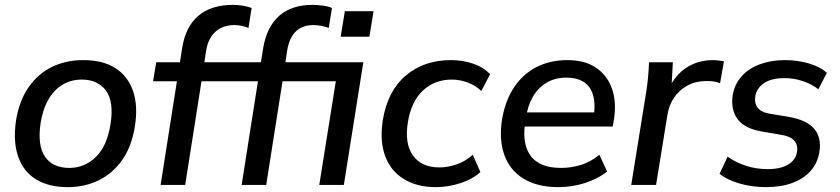

<svg xmlns="http://www.w3.org/2000/svg" viewBox="-20 -760 3452 789"><path d="M258 9Q180 9 128 -23Q76 -55 54.5 -117Q33 -179 46 -266Q59 -346 97.5 -401.5Q136 -457 193.5 -485Q251 -513 322 -513Q402 -513 453.5 -480.5Q505 -448 526.5 -386.5Q548 -325 534 -239Q521 -158 482.5 -103Q444 -48 386.5 -19.5Q329 9 258 9ZM265 -70Q328 -70 374 -115Q420 -160 434 -249Q449 -342 415.5 -387.5Q382 -433 316 -433Q251 -433 206.5 -388Q162 -343 147 -256Q133 -162 165 -116Q197 -70 265 -70Z M640 0 707 -426H609L622 -504H747L715 -478L729 -565Q743 -651 795.5 -695.5Q848 -740 938 -740Q958 -740 979 -736.5Q1000 -733 1014 -727L1001 -645Q990 -650 974.5 -653.5Q959 -657 942 -657Q913 -657 889 -645.5Q865 -634 849 -611Q833 -588 827 -552L817 -484L805 -504H957L944 -426H808L741 0Z M973 0 1040 -426H942L955 -504H1080L1048 -478L1062 -565Q1077 -651 1128 -695.5Q1179 -740 1264 -740Q1284 -740 1307 -737Q1330 -734 1344 -727L1331 -645Q1319 -650 1302 -653.5Q1285 -657 1267 -657Q1224 -657 1196.5 -631.5Q1169 -606 1160 -552L1150 -484L1138 -504H1473L1393 0H1292L1360 -426H1141L1074 0ZM1380 -609 1397 -714H1515L1498 -609Z M1771 9Q1693 9 1639 -24.5Q1585 -58 1562.5 -119.5Q1540 -181 1553 -266Q1573 -387 1648 -450Q1723 -513 1833 -513Q1881 -513 1924 -498.5Q1967 -484 1994 -455L1958 -386Q1933 -410 1900.5 -421.5Q1868 -433 1837 -433Q1767 -433 1718.5 -388.5Q1670 -344 1656 -257Q1642 -170 1677 -121Q1712 -72 1786 -72Q1819 -72 1855 -84Q1891 -96 1923 -124L1954 -53Q1923 -24 1872.5 -7.5Q1822 9 1771 9Z M2275 9Q2189 9 2132.5 -25Q2076 -59 2053 -122Q2030 -185 2043 -269Q2056 -346 2092 -400.5Q2128 -455 2184 -484Q2240 -513 2312 -513Q2383 -513 2429 -482Q2475 -451 2494.5 -396.5Q2514 -342 2503 -270L2498 -240H2119L2128 -298H2438L2420 -283Q2431 -360 2402.5 -400.5Q2374 -441 2307 -441Q2260 -441 2225 -419.5Q2190 -398 2169 -361Q2148 -324 2142 -277L2137 -249Q2126 -163 2163 -116.5Q2200 -70 2286 -70Q2328 -70 2368 -82.5Q2408 -95 2443 -124L2475 -55Q2435 -24 2382.5 -7.5Q2330 9 2275 9Z M2574 0 2635 -379Q2640 -410 2643 -441.5Q2646 -473 2647 -504H2745L2738 -374H2719Q2737 -421 2765.5 -452Q2794 -483 2831 -498Q2868 -513 2907 -513Q2921 -513 2932.5 -511.5Q2944 -510 2955 -508L2939 -418Q2925 -424 2912 -425.5Q2899 -427 2881 -427Q2839 -427 2805 -408.5Q2771 -390 2749.5 -358Q2728 -326 2722 -284L2676 0Z M3129 9Q3070 9 3018.5 -6Q2967 -21 2937 -46L2970 -116Q3004 -92 3046 -78.5Q3088 -65 3134 -65Q3188 -65 3219 -84Q3250 -103 3255 -135Q3260 -164 3244 -182Q3228 -200 3190 -206L3114 -219Q3040 -231 3011 -270.5Q2982 -310 2991 -369Q2999 -415 3028 -447Q3057 -479 3103 -496Q3149 -513 3204 -513Q3259 -513 3305 -499Q3351 -485 3378 -461L3343 -393Q3317 -414 3280 -426.5Q3243 -439 3204 -439Q3150 -439 3120 -418.5Q3090 -398 3084 -366Q3079 -337 3093 -318Q3107 -299 3142 -293L3220 -280Q3296 -267 3326.5 -230Q3357 -193 3347 -135Q3340 -90 3311 -57.5Q3282 -25 3235.5 -8Q3189 9 3129 9Z"/></svg>

Font: Mulish ExtraLight SemiBold
Style: Italic
Weight: 600
Italic angle: -9°
Version: Version 3.603